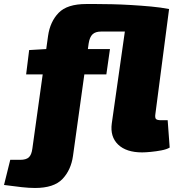

<svg xmlns="http://www.w3.org/2000/svg" viewBox="-115 -744 897 955"><path d="M314 -724Q328 -724 362 -724Q396 -724 441.5 -723Q487 -722 537.5 -719Q588 -716 637 -711.5Q686 -707 726 -699L658 -178Q655 -159 660.5 -152.5Q666 -146 687 -146H719L729 -10Q714 -1 687.5 4Q661 9 634.5 11.5Q608 14 592 14Q513 14 472.5 -25Q432 -64 441 -130L506 -587H387Q360 -587 345.5 -573.5Q331 -560 326 -528L248 32Q238 102 195.5 146.5Q153 191 59 191Q30 191 -6.5 187Q-43 183 -95 176L-64 51H-15Q15 51 28.5 38.5Q42 26 46 -5L124 -565Q134 -636 176.5 -680Q219 -724 314 -724ZM432 -500 414 -374H15L30 -495L115 -500Z"/></svg>

Font: Exo 2 Black
Style: Italic
Weight: 900
Italic angle: -8°
Designer: Natanael Gama
Foundry: Natanael Gama
Version: Version 2.010